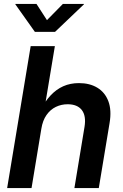

<svg xmlns="http://www.w3.org/2000/svg" viewBox="-20 -964 630 984"><path d="M191.9 -304.2 141.6 0H16.6L137.2 -727.5H261.2L206.1 -396H185.5Q209.5 -442.9 238.8 -474.4Q268.1 -505.9 304.2 -522Q340.3 -538.1 384.8 -538.1Q439.9 -538.1 479 -514.4Q518.1 -490.7 535.4 -445.1Q552.7 -399.4 541.5 -333L486.3 0H361.3L413.1 -313.5Q422.4 -370.1 399.4 -399.9Q376.5 -429.7 326.7 -429.7Q293.9 -429.7 265.9 -416Q237.8 -402.3 218.3 -374.5Q198.7 -346.7 191.9 -304.2ZM167 -943.8 220.7 -860.8 302.2 -943.8H410.6L410.2 -941.9L262.2 -800.8H158.7L58.6 -941.9L59.1 -943.8Z"/></svg>

Font: Inter 24pt SemiBold
Style: Italic
Weight: 600
Italic angle: -9.3988°
Designer: Rasmus Andersson
Foundry: rsms
Version: Version 4.001;git-66647c0bb